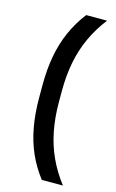

<svg xmlns="http://www.w3.org/2000/svg" viewBox="-123 -725 543 897"><g transform="rotate(15 149.0 -277.0)"><path d="M159.5 -304V-250.5Q159.5 -176.5 172 -111.8Q184.5 -47 211 10.8Q237.5 68.5 278.5 122H176.5Q138 72 113.2 16Q88.5 -40 76.8 -105Q65 -170 65 -247.5V-306.5Q65 -383.5 77 -448.2Q89 -513 114 -569.2Q139 -625.5 177.5 -675.5H278.5Q237.5 -622.5 211 -564.8Q184.5 -507 172 -442.5Q159.5 -378 159.5 -304Z"/></g></svg>

Font: Anek Kannada Medium Medium
Style: Regular
Weight: 500
Version: Version 1.003